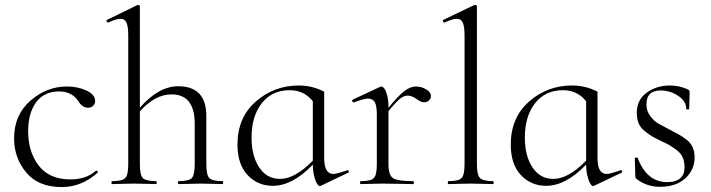

<svg xmlns="http://www.w3.org/2000/svg" viewBox="-20 -745 2878 777"><path d="M230 12Q135 12 86 -47Q37 -106 37 -185Q37 -280 103 -337.5Q169 -395 251 -395Q294 -395 329 -379Q364 -363 365 -338Q366 -326 357.5 -317.5Q349 -309 336 -309Q313 -309 296 -337Q270 -375 219 -375Q159 -375 126.5 -331.5Q94 -288 94 -214Q94 -130 137 -74.5Q180 -19 265 -19Q329 -19 368 -54Q370 -55 372.5 -53.5Q375 -52 376 -50Q377 -48 375 -46Q310 12 230 12Z M881 -12Q883 -12 883 -6Q883 0 881 0Q870 0 840 -1Q810 -2 792 -2Q774 -2 743.5 -1Q713 0 703 0Q700 0 700 -6Q700 -12 703 -12Q744 -12 756 -24.5Q768 -37 768 -81V-244Q768 -363 674 -363Q607 -363 546 -294V-81Q546 -37 558 -24.5Q570 -12 612 -12Q614 -12 614 -6Q614 0 612 0Q601 0 571 -1Q541 -2 523 -2Q505 -2 474.5 -1Q444 0 434 0Q431 0 431 -6Q431 -12 434 -12Q475 -12 487 -24.5Q499 -37 499 -81V-600Q499 -637 492 -653Q485 -669 467 -669Q451 -669 419 -654Q416 -653 413.5 -655.5Q411 -658 411 -661Q411 -664 414 -665L537 -725H539Q546 -725 546 -718V-309Q622 -396 701 -396Q815 -396 815 -275V-81Q815 -37 827 -24.5Q839 -12 881 -12Z M1385 -56Q1388 -57 1390 -55Q1392 -53 1392 -50Q1392 -47 1389 -46L1278 7Q1276 8 1274 8Q1269 8 1262.5 -2.5Q1256 -13 1251 -34Q1246 -55 1246 -79Q1164 7 1084 7Q1023 7 982 -36.5Q941 -80 941 -160Q941 -269 1015 -334Q1089 -399 1189 -399Q1244 -399 1292 -374V-106Q1292 -41 1329 -41Q1343 -41 1385 -56ZM1113 -21Q1174 -21 1246 -95V-335Q1211 -380 1152 -380Q1081 -380 1039.5 -327.5Q998 -275 998 -188Q998 -114 1029 -67.5Q1060 -21 1113 -21Z M1724 -357Q1724 -346 1716 -338.5Q1708 -331 1695 -331Q1684 -331 1665.5 -344.5Q1647 -358 1629 -358Q1615 -358 1599.5 -346Q1584 -334 1552 -295V-81Q1552 -37 1570 -24.5Q1588 -12 1652 -12Q1655 -12 1655 -6Q1655 0 1652 0Q1638 0 1596 -1Q1554 -2 1529 -2Q1511 -2 1480.5 -1Q1450 0 1440 0Q1437 0 1437 -6Q1437 -12 1440 -12Q1481 -12 1493 -24.5Q1505 -37 1505 -81V-281Q1505 -316 1497 -331Q1489 -346 1469 -346Q1453 -346 1413 -331Q1408 -329 1406 -334.5Q1404 -340 1408 -342L1519 -394Q1521 -395 1524 -395Q1529 -395 1535.5 -386.5Q1542 -378 1547 -358.5Q1552 -339 1552 -315V-309Q1593 -359 1617 -377Q1641 -395 1663 -395Q1685 -395 1704.5 -383.5Q1724 -372 1724 -357Z M1795 0Q1792 0 1792 -6Q1792 -12 1795 -12Q1836 -12 1848 -24.5Q1860 -37 1860 -81V-600Q1860 -637 1853 -653Q1846 -669 1828 -669Q1812 -669 1780 -654Q1777 -653 1774.5 -655.5Q1772 -658 1772 -661Q1772 -664 1775 -665L1898 -724Q1900 -725 1903 -725Q1910 -725 1910 -718V-81Q1910 -38 1922 -25Q1934 -12 1975 -12Q1978 -12 1978 -6Q1978 0 1975 0Q1965 0 1934.5 -1Q1904 -2 1885 -2Q1867 -2 1836 -1Q1805 0 1795 0Z M2491 -56Q2494 -57 2496 -55Q2498 -53 2498 -50Q2498 -47 2495 -46L2384 7Q2382 8 2380 8Q2375 8 2368.5 -2.5Q2362 -13 2357 -34Q2352 -55 2352 -79Q2270 7 2190 7Q2129 7 2088 -36.5Q2047 -80 2047 -160Q2047 -269 2121 -334Q2195 -399 2295 -399Q2350 -399 2398 -374V-106Q2398 -41 2435 -41Q2449 -41 2491 -56ZM2219 -21Q2280 -21 2352 -95V-335Q2317 -380 2258 -380Q2187 -380 2145.5 -327.5Q2104 -275 2104 -188Q2104 -114 2135 -67.5Q2166 -21 2219 -21Z M2596 -322Q2596 -296 2611.5 -275.5Q2627 -255 2642.5 -246Q2658 -237 2689 -221Q2714 -208 2727.5 -200.5Q2741 -193 2758.5 -179.5Q2776 -166 2783.5 -148Q2791 -130 2791 -108Q2791 -58 2753.5 -23.5Q2716 11 2651 11Q2598 11 2557 -20Q2551 -24 2551 -32L2549 -104Q2549 -107 2554.5 -107.5Q2560 -108 2561 -105Q2598 -8 2680 -8Q2716 -8 2734 -24.5Q2752 -41 2750 -74Q2749 -94 2742 -109.5Q2735 -125 2718.5 -137.5Q2702 -150 2691 -156.5Q2680 -163 2656 -174Q2631 -186 2618.5 -193.5Q2606 -201 2589 -214.5Q2572 -228 2564.5 -246Q2557 -264 2557 -288Q2557 -341 2597 -370Q2637 -399 2691 -399Q2728 -399 2762 -384Q2771 -380 2771 -373Q2771 -364 2770 -341Q2769 -318 2769 -304Q2769 -302 2763 -302Q2757 -302 2757 -304Q2757 -336 2724 -357.5Q2691 -379 2654 -379Q2596 -379 2596 -322Z"/></svg>

Font: t
Style: Regular
Weight: 300
Designer: Christian Thalmann (Catharsis Fonts)
Version: Version 1.000;PS 002.000;hotconv 1.0.88;makeotf.lib2.5.64775